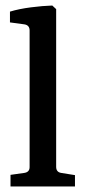

<svg xmlns="http://www.w3.org/2000/svg" viewBox="-20 -674 309 694"><path d="M183 -71Q183 -52 201 -49L251 -41V0H18V-42L68 -49Q87 -52 87 -70V-564Q87 -583 68 -586L16 -593V-632Q49 -642 92 -647.5Q135 -653 169 -654L183 -641Z"/></svg>

Font: Rasa Medium
Style: Regular
Weight: 500
Designer: Anna Giedrys (Yrsa+Rasa design), David Brezina (Yrsa art-direction, Rasa art-direction, design)
Foundry: Rosetta Type Foundry
Version: Version 2.004